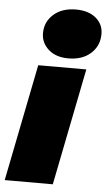

<svg xmlns="http://www.w3.org/2000/svg" viewBox="-59 -858 503 895"><g transform="rotate(5 193.0 -410.5)"><path d="M-2 0 107 -547H332L223 0ZM244 -591Q185 -591 150.5 -622Q116 -653 116 -698Q116 -751 155.5 -786Q195 -821 260 -821Q319 -821 353.5 -792Q388 -763 388 -718Q388 -662 348.5 -626.5Q309 -591 244 -591Z"/></g></svg>

Font: Montserrat Black
Style: Italic
Weight: 900
Italic angle: -11.3°
Designer: Julieta Ulanovsky
Foundry: Julieta Ulanovsky
Version: Version 9.000; ttfautohint (v1.8.4.7-5d5b)